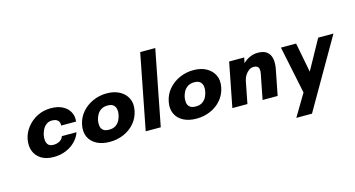

<svg xmlns="http://www.w3.org/2000/svg" viewBox="-99 -1173 3411 1847"><g transform="rotate(-15 1606.5 -250.0)"><path d="M308 10Q232 10 183 -21.5Q134 -53 115 -105Q96 -157 108 -220Q120 -283 161 -335.5Q202 -388 263.5 -419.5Q325 -451 398 -451Q470 -451 517.5 -425.5Q565 -400 587 -357.5Q609 -315 602 -264H453Q458 -296 438.5 -315Q419 -334 380 -334Q346 -334 322.5 -315.5Q299 -297 286 -270.5Q273 -244 268 -219Q263 -194 265.5 -167Q268 -140 284 -122Q300 -104 335 -104Q370 -104 397 -119Q424 -134 434 -164H580Q563 -115 524.5 -75.5Q486 -36 430.5 -13Q375 10 308 10Z M867 9Q792 9 738 -19Q684 -47 660 -98.5Q636 -150 650 -220Q664 -289 708.5 -340.5Q753 -392 817.5 -421Q882 -450 956 -450Q1030 -450 1083.5 -421Q1137 -392 1162 -340.5Q1187 -289 1173 -220Q1159 -150 1115 -98.5Q1071 -47 1006.5 -19Q942 9 867 9ZM890 -106Q930 -106 955.5 -123Q981 -140 995 -166.5Q1009 -193 1014 -221Q1020 -249 1015.5 -275Q1011 -301 992 -318Q973 -335 934 -335Q895 -335 869 -318Q843 -301 829 -275Q815 -249 809 -221Q804 -193 807.5 -166.5Q811 -140 830.5 -123Q850 -106 890 -106Z M1225 0 1371 -750H1521L1375 0Z M1730 9Q1655 9 1601 -19Q1547 -47 1523 -98.5Q1499 -150 1513 -220Q1527 -289 1571.5 -340.5Q1616 -392 1680.5 -421Q1745 -450 1819 -450Q1893 -450 1946.5 -421Q2000 -392 2025 -340.5Q2050 -289 2036 -220Q2022 -150 1978 -98.5Q1934 -47 1869.5 -19Q1805 9 1730 9ZM1753 -106Q1793 -106 1818.5 -123Q1844 -140 1858 -166.5Q1872 -193 1877 -221Q1883 -249 1878.5 -275Q1874 -301 1855 -318Q1836 -335 1797 -335Q1758 -335 1732 -318Q1706 -301 1692 -275Q1678 -249 1672 -221Q1667 -193 1670.5 -166.5Q1674 -140 1693.5 -123Q1713 -106 1753 -106Z M2088 0 2174 -441H2324L2313 -387Q2342 -416 2380 -433.5Q2418 -451 2461 -451Q2520 -451 2551.5 -426Q2583 -401 2591.5 -355.5Q2600 -310 2588 -250L2539 0H2389L2438 -250Q2443 -276 2439.5 -294Q2436 -312 2423 -321Q2410 -330 2386 -330Q2363 -330 2341 -315Q2319 -300 2303 -275Q2287 -250 2281 -220L2238 0Z M2658 250 2788 32 2690 -441H2841L2898 -146L3061 -441H3213L2814 250Z"/></g></svg>

Font: Teachers
Style: Italic
Weight: 400
Italic angle: -11°
Designer: Alfredo Marco Pradil, Chank Diesel
Version: Version 1.001